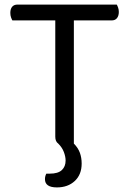

<svg xmlns="http://www.w3.org/2000/svg" viewBox="-20 -628 563 837"><path d="M234 -2Q221 -11 221 -32V-539H34Q31 -544 28 -552.5Q25 -561 25 -572Q25 -589 33 -598.5Q41 -608 56 -608H489Q492 -603 495 -594.5Q498 -586 498 -576Q498 -559 490 -549Q482 -539 467 -539H302V-2Q320 16 328 37.5Q336 59 336 85Q336 133 306 161Q276 189 228 189Q176 189 176 153Q176 140 182 129H197Q233 129 249.5 113.5Q266 98 266 72Q266 55 258.5 35Q251 15 234 -2Z"/></svg>

Font: Baloo 2
Style: Regular
Weight: 400
Designer: Sarang Kulkarni and Ek Type
Foundry: Ek Type
Version: Version 1.640;hotconv 1.0.111;makeotfexe 2.5.65597; ttfautoh